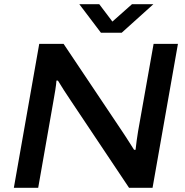

<svg xmlns="http://www.w3.org/2000/svg" viewBox="-20 -895 884 915"><path d="M46 0 167 -686H283L563 -268Q570 -258 579.5 -243Q589 -228 600 -211Q611 -194 619 -181H626Q628 -200 631.5 -226Q635 -252 638 -269L712 -686H828L707 0H595L317 -416Q303 -436 285 -464.5Q267 -493 256 -511H249Q248 -494 243.5 -465.5Q239 -437 234 -410L162 0ZM711 -875 560 -739H461L358 -875H453L537 -764L485 -765L609 -875Z"/></svg>

Font: Archivo SemiExpanded Medium
Style: Italic
Weight: 500
Width: 6
Italic angle: -10°
Designer: Hector Gatti
Foundry: Omnibus-Type
Version: Version 2.001